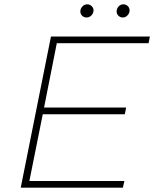

<svg xmlns="http://www.w3.org/2000/svg" viewBox="-20 -869 714 889"><path d="M116 -31H556L549 0H76L216 -700H674L668 -669H243L184 -371H564L558 -340H178ZM549 -788Q537 -788 528.5 -796Q520 -804 520 -816Q520 -829 529 -839Q538 -849 551 -849Q563 -849 571.5 -841Q580 -833 580 -821Q580 -808 570.5 -798Q561 -788 549 -788ZM381 -788Q369 -788 360.5 -796Q352 -804 352 -816Q352 -829 361.5 -839Q371 -849 384 -849Q395 -849 404 -841Q413 -833 413 -821Q413 -808 403.5 -798Q394 -788 381 -788Z"/></svg>

Font: Montserrat Thin ExtraLight
Style: Italic
Weight: 250
Italic angle: -11.3°
Version: Version 9.000